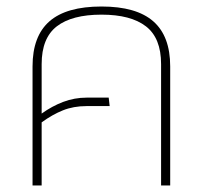

<svg xmlns="http://www.w3.org/2000/svg" viewBox="-20 -570 623 590"><path d="M80 0V-366Q80 -459 132 -504.5Q184 -550 292 -550Q399 -550 451 -504.5Q503 -459 503 -366V0H475V-373Q475 -453 428.5 -489Q382 -525 292 -525Q201 -525 154.5 -489Q108 -453 108 -373V-221Q140 -244 174.5 -257Q209 -270 246 -270H314L317 -244H246Q206 -244 173.5 -231Q141 -218 108 -194V0Z"/></svg>

Font: Kanit Thin
Style: Regular
Weight: 250
Designer: Katatrad Team
Foundry: CadsonDemak
Version: Version 2.000; ttfautohint (v1.8.3)